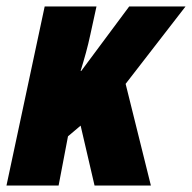

<svg xmlns="http://www.w3.org/2000/svg" viewBox="-33 -573 593 593"><path d="M-13 0H148L177 -152L216 -185L259 0H433L355 -314L540 -553H366L218 -354H216C228 -393 238 -428 246 -466L265 -553H105Z"/></svg>

Font: Noto Sans ExtraCondensed Black
Style: Italic
Weight: 900
Width: 2
Italic angle: -12°
Designer: Monotype Design Team
Foundry: Monotype Imaging Inc.
Version: Version 2.013